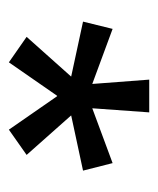

<svg xmlns="http://www.w3.org/2000/svg" viewBox="17 -696 348 422"><g transform="rotate(90 191.0 -485.0)"><path d="M190.5 -436.5 117 -330.5 61 -369.5 148 -467V-467.5L27.5 -493.5L43.5 -558.5L164 -514H164.5L155 -639H227L218 -514H218.5L338.5 -558.5L355 -493.5L234 -467.5V-467L320.5 -369.5L265 -330.5L191.5 -436.5Z"/></g></svg>

Font: Anek Devanagari Medium
Style: Regular
Weight: 400
Version: Version 1.003